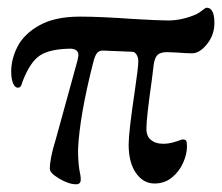

<svg xmlns="http://www.w3.org/2000/svg" viewBox="-20 -461 575 497"><path d="M109 -24Q109 -51 124 -99L181 -306L183 -318Q183 -335 161 -335Q107 -334 82 -316.5Q57 -299 38 -249Q38 -248 35.5 -241Q33 -234 26 -234Q19 -234 14 -245Q9 -256 9 -276Q9 -309 26 -341.5Q43 -374 83 -396Q123 -418 187 -418Q239 -418 323 -412Q393 -408 415 -408Q451 -408 488 -424Q496 -428 504 -434.5Q512 -441 515 -441Q535 -441 535 -401Q535 -371 516 -347Q497 -323 477 -323Q462 -323 438 -325L413 -326Q396 -326 388.5 -319.5Q381 -313 378 -295L373 -254Q359 -156 359 -128Q359 -108 371 -98.5Q383 -89 400 -89Q416 -88 437 -95Q443 -97 447 -98.5Q451 -100 453 -100Q460 -100 462 -96.5Q464 -93 464 -82Q464 -62 454 -39.5Q444 -17 425 -1.5Q406 14 380 14Q351 14 332 -13Q313 -40 313 -87Q313 -119 329 -226Q338 -287 338 -302Q338 -312 333.5 -319.5Q329 -327 322 -327L249 -330Q238 -331 232 -324.5Q226 -318 222 -302Q186 -162 182 -74Q182 -34 188 -8Q189 -3 189 4Q189 16 177 16Q158 16 133.5 1.5Q109 -13 109 -24Z"/></svg>

Font: EB Garamond Medium
Style: Regular
Weight: 500
Designer: Georg Duffner and Octavio Pardo
Foundry: Georg Duffner
Version: Version 1.000